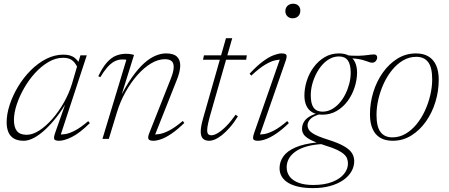

<svg xmlns="http://www.w3.org/2000/svg" viewBox="-20 -732 2366 1012"><path d="M270.5 -31 330 -200H334.5Q309 -154.5 279.5 -116.5Q250 -78.5 219.5 -50Q189 -21.5 159.8 -5.8Q130.5 10 105 10Q73 10 53 -2Q33 -14 24 -36Q15 -58 15 -87Q15 -130.5 31 -179.5Q47 -228.5 75.2 -275.5Q103.5 -322.5 141.5 -360.8Q179.5 -399 223.5 -421.5Q267.5 -444 314.5 -444Q354 -444 375.5 -425.5Q397 -407 411 -377L394 -362.5Q383 -393.5 364.8 -410.5Q346.5 -427.5 313.5 -427.5Q273.5 -427.5 235.5 -405.2Q197.5 -383 164.5 -346.8Q131.5 -310.5 106.8 -267Q82 -223.5 67.8 -180Q53.5 -136.5 53.5 -100Q53.5 -61 69.2 -41.2Q85 -21.5 121 -21.5Q152.5 -21.5 188 -44.8Q223.5 -68 257 -106.5Q290.5 -145 317.2 -192.5Q344 -240 359 -289L389.5 -393L404 -440.5H437.5L296.5 -11L285 -23.5Q302 -22 323.8 -25.2Q345.5 -28.5 375 -43.8Q404.5 -59 445 -93.5L453.5 -83Q399 -29.5 358.5 -9.8Q318 10 292 10Q269 10 265.8 1Q262.5 -8 270.5 -31Z M509 -325.5 498 -330Q520.5 -377 543.5 -402.8Q566.5 -428.5 591.5 -438.5Q616.5 -448.5 644 -448.5Q652 -448.5 660 -447.8Q668 -447 675 -445.5Q682 -444 686.5 -442.5L613 -207H607.5Q642 -276.5 675 -323.5Q708 -370.5 739 -398.2Q770 -426 799.2 -438.2Q828.5 -450.5 855 -450.5Q894.5 -450.5 912.2 -433.8Q930 -417 930 -387Q930 -370.5 925 -350.2Q920 -330 910.5 -307L793 -11L781.5 -23.5Q798.5 -22 820.5 -25.5Q842.5 -29 872.5 -44.5Q902.5 -60 943.5 -94.5L951.5 -84Q914.5 -48 884.2 -27.5Q854 -7 830 1.5Q806 10 788.5 10Q767 10 762.5 0.5Q758 -9 767 -31L880 -316.5Q888 -336.5 891.8 -352Q895.5 -367.5 895.5 -379Q895.5 -401 883.8 -410.5Q872 -420 849 -420Q813.5 -420 776.2 -397.8Q739 -375.5 704.2 -336.2Q669.5 -297 641.2 -246.2Q613 -195.5 596 -139L553.5 0H520L646 -416.5Q643 -418 637.5 -418.2Q632 -418.5 623.5 -418.5Q602 -418.5 582.2 -407.8Q562.5 -397 544.5 -376Q526.5 -355 509 -325.5Z M1050 -417 1055 -440.5H1281L1277.5 -417ZM1085.5 -116.5Q1081 -100 1078 -86.5Q1075 -73 1073.5 -63.2Q1072 -53.5 1072 -46Q1072 -30.5 1077.8 -24.8Q1083.5 -19 1094 -19Q1109 -19 1129.5 -31.5Q1150 -44 1173.8 -68.2Q1197.5 -92.5 1222 -127.5L1234 -118.5Q1212 -83.5 1190.5 -59.2Q1169 -35 1149.8 -19.8Q1130.5 -4.5 1113.5 2.8Q1096.5 10 1082.5 10Q1061.5 10 1049.8 -1.2Q1038 -12.5 1038 -38.5Q1038 -51.5 1041 -68.2Q1044 -85 1050 -106.5L1171 -530.5H1204Z M1319 -29.5 1458.5 -429 1471 -417.5Q1453 -419 1430.2 -414Q1407.5 -409 1377 -390.8Q1346.5 -372.5 1304.5 -333.5L1295.5 -343.5Q1334 -385 1366 -408.5Q1398 -432 1423 -441.2Q1448 -450.5 1464 -450.5Q1486.5 -450.5 1489.8 -441.5Q1493 -432.5 1485.5 -411L1346 -10.5L1333 -23.5Q1350 -22 1371.8 -25.2Q1393.5 -28.5 1423.5 -43.8Q1453.5 -59 1494 -94L1502.5 -83Q1465.5 -47.5 1435.2 -27.2Q1405 -7 1381.2 1.5Q1357.5 10 1340 10Q1318.5 10 1315 1.2Q1311.5 -7.5 1319 -29.5ZM1484 -673.5Q1484 -685 1489.2 -693.8Q1494.5 -702.5 1503.8 -707.5Q1513 -712.5 1524.5 -712.5Q1542.5 -712.5 1552.8 -702.2Q1563 -692 1563 -676Q1563 -664 1558.2 -655Q1553.5 -646 1544.2 -640.8Q1535 -635.5 1522.5 -635.5Q1505.5 -635.5 1494.8 -646.2Q1484 -657 1484 -673.5Z M1942 -401.5Q1935 -401.5 1928.2 -403.8Q1921.5 -406 1912.2 -409.5Q1903 -413 1889.8 -416.5Q1876.5 -420 1857.2 -422.5Q1838 -425 1810.5 -425.5L1789 -442.5Q1838 -437 1868.8 -438Q1899.5 -439 1919 -442Q1938.5 -445 1952.5 -445Q1959 -445 1963.5 -441Q1968 -437 1968 -429.5Q1968 -424 1966 -419Q1964 -414 1960.5 -410Q1957 -406 1952.2 -403.8Q1947.5 -401.5 1942 -401.5ZM1680 -143.5Q1705 -143.5 1727.5 -155.5Q1750 -167.5 1768.5 -188.2Q1787 -209 1800.2 -235.5Q1813.5 -262 1821 -291Q1828.5 -320 1828.5 -348.5Q1828.5 -393 1813.2 -413.8Q1798 -434.5 1766.5 -434.5Q1741.5 -434.5 1719 -422.5Q1696.5 -410.5 1678.2 -389.8Q1660 -369 1646.5 -342.5Q1633 -316 1625.5 -287Q1618 -258 1618 -229.5Q1618 -185 1633.2 -164.2Q1648.5 -143.5 1680 -143.5ZM1767 -450.5Q1799 -450.5 1820.2 -438Q1841.5 -425.5 1851.8 -403Q1862 -380.5 1862 -350Q1862 -311.5 1849.2 -272Q1836.5 -232.5 1812.8 -200Q1789 -167.5 1755.2 -147.5Q1721.5 -127.5 1679.5 -127.5Q1647.5 -127.5 1626.2 -140Q1605 -152.5 1594.8 -175Q1584.5 -197.5 1584.5 -228Q1584.5 -267 1597 -306.2Q1609.5 -345.5 1633.5 -378Q1657.5 -410.5 1691 -430.5Q1724.5 -450.5 1767 -450.5ZM1629.5 259.5Q1589 259.5 1556.5 252.8Q1524 246 1501 232.8Q1478 219.5 1465.8 199.8Q1453.5 180 1453.5 154.5Q1453.5 121 1473 93Q1492.5 65 1536.2 45.5Q1580 26 1653.5 18.5L1681 19.5L1687 27Q1635.5 29 1598.2 39.5Q1561 50 1537.5 66.8Q1514 83.5 1502.5 104.5Q1491 125.5 1491 149.5Q1491 178 1507 199Q1523 220 1554.2 231.5Q1585.5 243 1630.5 243Q1690.5 243 1731.5 226.8Q1772.5 210.5 1793.2 184.8Q1814 159 1814 130.5Q1814 116 1809.5 103.8Q1805 91.5 1792 80Q1779 68.5 1755.2 57.2Q1731.5 46 1693 34.5Q1642.5 18.5 1616.5 4.8Q1590.5 -9 1581.2 -22.8Q1572 -36.5 1572 -52Q1572 -72 1581.5 -88.8Q1591 -105.5 1612 -118Q1633 -130.5 1665.5 -138.5L1671.5 -131.5Q1631.5 -121 1616.2 -104.8Q1601 -88.5 1601 -71.5Q1601 -60 1606.8 -50Q1612.5 -40 1625.5 -31Q1638.5 -22 1660.5 -13Q1682.5 -4 1714.5 6Q1764.5 22 1793.5 38.8Q1822.5 55.5 1834.8 74.8Q1847 94 1847 117Q1847 146.5 1831.8 172.5Q1816.5 198.5 1788 218Q1759.5 237.5 1719.5 248.5Q1679.5 259.5 1629.5 259.5Z M2172.5 -450.5Q2212 -450.5 2238.8 -434.2Q2265.5 -418 2279 -387Q2292.5 -356 2292.5 -311.5Q2292.5 -252 2275 -194.8Q2257.5 -137.5 2225 -91.5Q2192.5 -45.5 2148 -17.8Q2103.5 10 2050 10Q2010.5 10 1983.8 -6Q1957 -22 1943.5 -53.2Q1930 -84.5 1930 -129Q1930 -188.5 1947.5 -245.8Q1965 -303 1997.5 -349Q2030 -395 2074.5 -422.8Q2119 -450.5 2172.5 -450.5ZM2048.5 -8Q2085 -8 2117 -26.5Q2149 -45 2175 -76.5Q2201 -108 2219.5 -148Q2238 -188 2248 -230.8Q2258 -273.5 2258 -314Q2258 -376.5 2236.8 -404.5Q2215.5 -432.5 2174 -432.5Q2137 -432.5 2105.2 -414Q2073.5 -395.5 2047.5 -364Q2021.5 -332.5 2003 -292.5Q1984.5 -252.5 1974.5 -209.8Q1964.5 -167 1964.5 -126.5Q1964.5 -64 1985.8 -36Q2007 -8 2048.5 -8Z"/></svg>

Font: Newsreader 16pt 16pt ExtraLight
Style: Italic
Weight: 250
Italic angle: -17°
Version: Version 1.003